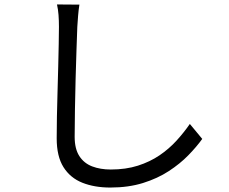

<svg xmlns="http://www.w3.org/2000/svg" viewBox="-20 -800 1040 871"><path d="M340.2 -779Q336.4 -754.4 334.3 -728.9Q332.1 -703.3 330.7 -678.3Q329.3 -636.2 327 -574.2Q324.7 -512.2 323 -442.5Q321.3 -372.8 320 -304Q318.7 -235.2 318.7 -179.6Q318.7 -124.9 339.8 -92.2Q360.8 -59.5 398 -45.2Q435.1 -31 482.6 -31Q550.9 -31 605.7 -48.5Q660.5 -66.1 703.7 -95.4Q746.8 -124.7 780.5 -161.7Q814.2 -198.7 841.2 -237.7L897.5 -169.8Q872.1 -134.4 834.4 -95.7Q796.7 -57 745.8 -23.8Q694.9 9.5 628.7 30.2Q562.5 50.8 480.3 50.8Q408.6 50.8 353.7 29Q298.9 7.2 268 -41.7Q237.2 -90.6 237.2 -172.1Q237.2 -216.8 238.2 -271.3Q239.2 -325.9 241 -383.9Q242.8 -441.9 244.1 -497.5Q245.4 -553 246.4 -600.1Q247.4 -647.1 247.4 -678.3Q247.4 -706.5 245.5 -732.2Q243.5 -758 238.5 -779.8Z"/></svg>

Font: Noto Sans HK Thin
Style: Regular
Weight: 100
Designer: Ryoko NISHIZUKA 西塚涼子 (kana, bopomofo & ideographs); Paul D. Hunt (Latin, Greek & Cyrillic); Sandoll Communications 산돌커뮤니
Foundry: Adobe
Version: Version 2.004-H2;hotconv 1.0.118;makeotfexe 2.5.65603